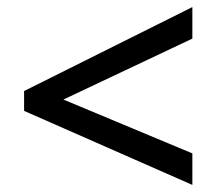

<svg xmlns="http://www.w3.org/2000/svg" viewBox="-20 -633 612 542"><path d="M523 -111 48 -320V-376L523 -613V-524L159 -352L523 -200Z"/></svg>

Font: Noto Sans Thai Medium
Style: Regular
Weight: 500
Designer: Monotype Design Team
Foundry: Monotype Imaging Inc.
Version: Version 2.001